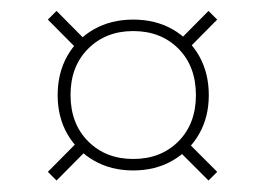

<svg xmlns="http://www.w3.org/2000/svg" viewBox="-20 -392 474 343"><path d="M81 -372.5 140.5 -312.5 125 -297 65.5 -357ZM65.5 -85 127 -147 142.5 -131.5 81 -69.5ZM218 -357Q257.5 -357 288 -339.8Q318.5 -322.5 335.8 -292Q353 -261.5 353 -222Q353 -183 335.8 -152.8Q318.5 -122.5 288 -105Q257.5 -87.5 218 -87.5Q178.5 -87.5 148 -105Q117.5 -122.5 100.2 -152.8Q83 -183 83 -222Q83 -261.5 100.2 -292Q117.5 -322.5 148 -339.8Q178.5 -357 218 -357ZM218 -108Q267.5 -108 298.8 -139.5Q330 -171 330 -222Q330 -273.5 298.8 -305Q267.5 -336.5 218 -336.5Q169 -336.5 137.5 -305Q106 -273.5 106 -222.5Q106 -171 137.5 -139.5Q169 -108 218 -108ZM368 -357 311 -299.5 295.5 -315 352.5 -372.5ZM368 -85 352.5 -69.5 294 -128 309.5 -143.5Z"/></svg>

Font: Newsreader 24pt ExtraLight
Style: Regular
Weight: 250
Designer: Hugues Gentile
Foundry: Production Type
Version: Version 1.003